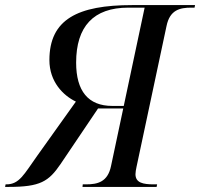

<svg xmlns="http://www.w3.org/2000/svg" viewBox="-56 -734 786 754"><path d="M-36 0H-22C102 0 135 -21 182 -90L329 -308H428L380 -82C367 -19 327 -10 282 -10H269L268 0H559L561 -10H548C506 -10 476 -16 476 -50C476 -56 478 -70 480 -78L598 -632C611 -695 650 -704 695 -704H708L710 -714H463C249 -714 138 -658 138 -498C138 -413 192 -359 242 -335L90 -122C38 -49 20 -10 -31 -10H-34ZM385 -318C290 -318 243 -377 243 -488C243 -630 311 -704 448 -704H512L430 -318Z"/></svg>

Font: Noto Serif Display
Style: Italic
Weight: 400
Italic angle: -12°
Designer: Monotype Design Team
Foundry: Monotype Imaging Inc.
Version: Version 2.009